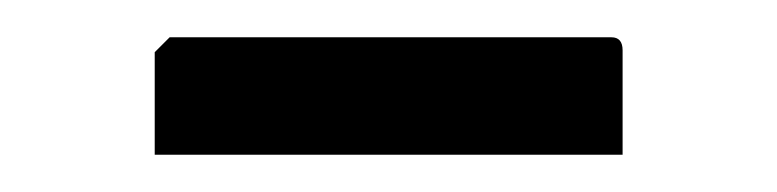

<svg xmlns="http://www.w3.org/2000/svg" viewBox="-20 -334 417 103"><path d="M63 -251V-306L71 -314H308Q314 -314 314 -307V-251Z"/></svg>

Font: Kreon Light
Style: Regular
Weight: 300
Designer: Julia Petretta
Foundry: Julia Petretta and Eli Heuer
Version: Version 2.002